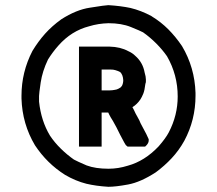

<svg xmlns="http://www.w3.org/2000/svg" viewBox="-20 -718 832 737"><path d="M730.5 -350.6Q730.5 -257.8 687.5 -177.7Q667 -140.6 638.7 -110.4Q612.3 -82 578.1 -56.6Q519.5 -18.6 471.7 -9.8Q423.8 -1 396.5 -1H395.5Q348.6 -3.9 311.5 -12.7Q269.5 -23.4 229.5 -46.9Q194.3 -69.3 166 -97.2Q137.7 -125 114.3 -160.2Q65.4 -242.2 62.5 -339.8V-340.8V-350.6Q62.5 -441.4 104.5 -522.5Q127 -559.6 153.3 -588.9Q179.7 -618.2 214.8 -643.6Q272.5 -680.7 325.2 -688.5Q385.7 -698.2 395.5 -698.2Q395.5 -698.2 396.5 -698.2Q443.4 -695.3 480.5 -687.5Q521.5 -677.7 561.5 -656.2L562.5 -655.3Q597.7 -633.8 626 -605.5Q654.3 -577.1 678.7 -541Q727.5 -459 730.5 -361.3V-360.4ZM129.9 -349.6V-338.9V-328.1Q137.7 -253.9 171.9 -197.3Q189.5 -170.9 213.4 -147.5Q237.3 -124 263.7 -105.5Q276.4 -98.6 312.5 -83Q346.7 -70.3 396.5 -70.3Q433.6 -70.3 470.7 -82Q535.2 -99.6 588.9 -156.2Q616.2 -187.5 627.9 -210Q662.1 -275.4 662.1 -347.7Q662.1 -430.7 621.1 -502Q603.5 -527.3 579.6 -551.3Q555.7 -575.2 529.3 -593.8Q518.6 -599.6 482.4 -614.3Q446.3 -628.9 396.5 -628.9Q357.4 -627.9 322.3 -617.2Q253.9 -599.6 204.1 -543Q181.6 -517.6 164.1 -489.3Q142.6 -444.3 136.2 -401.4Q129.9 -358.4 129.9 -349.6ZM540 -413.1Q540 -412.1 540 -411.1V-405.3Q540 -400.4 538.1 -396.5Q535.2 -371.1 529.8 -357.9Q524.4 -344.7 518.6 -335.9Q505.9 -317.4 488.3 -306.6L494.1 -295.9Q500 -282.2 507.8 -269Q515.6 -255.9 519.5 -245.1Q538.1 -210 541.5 -203.6Q544.9 -197.3 550.8 -183.6V-178.7Q550.8 -169.9 543 -161.1L537.1 -155.3H530.3H522.5H512.7H503.9H497.1H489.3H482.4H476.6H469.7L462.9 -161.1Q460 -165 457 -170.9Q449.2 -186.5 441.4 -200.2L426.8 -229.5Q411.1 -258.8 404.3 -268.6Q400.4 -275.4 398.4 -279.8Q396.5 -284.2 395.5 -286.1H388.7H375H370.1V-280.3V-254.9V-233.4V-212.9V-195.3V-176.8V-155.3H351.6H348.6H345.7H336.9H328.1H322.3H316.4H308.6H301.8H283.2V-539.1H301.8H304.7H307.6H329.1H349.6H365.2H378.9H382.8H388.7H393.6H400.4Q442.4 -538.1 472.7 -521.5Q488.3 -514.6 499 -503.9Q528.3 -478.5 535.2 -439.5Q540 -423.8 540 -413.1ZM401.4 -451.2H394.5H387.7H377.9H370.1V-450.2V-426.8V-406.2V-378.9V-371.1H375H388.7H401.4Q410.2 -371.1 419.9 -373Q428.7 -374 435.5 -377.9Q439.5 -380.9 443.4 -382.8Q445.3 -385.7 448.2 -388.7Q453.1 -398.4 453.1 -410.2Q452.1 -430.7 441.4 -441.4Q436.5 -444.3 433.1 -445.3Q429.7 -446.3 422.9 -448.7Q416 -451.2 401.4 -451.2Z"/></svg>

Font: LeFont
Style: Default
Weight: 400
Designer: Leryon MEDIA
Version: Version 1.0